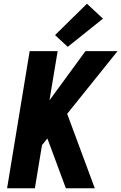

<svg xmlns="http://www.w3.org/2000/svg" viewBox="-20 -1009 650 1029"><path d="M18 0H167L205 -231L234 -267L333 0H488L340 -399L610 -735H438L245 -471L289 -735H139ZM343 -758 532 -909 446 -989 275 -821Z"/></svg>

Font: Iosevka Sparkle Heavy Oblique
Style: Regular
Weight: 900
Italic angle: -9°
Designer: Belleve Invis
Foundry: Belleve Invis
Version: Version 4.5.0; ttfautohint (v1.8.3)